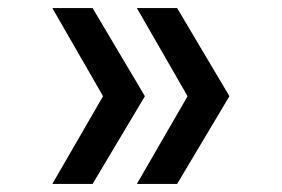

<svg xmlns="http://www.w3.org/2000/svg" viewBox="-20 -520 700 477"><path d="M210 -500H110L236 -281L110 -63H210L340 -281ZM320 -63H420L550 -281L420 -500H320L446 -281Z"/></svg>

Font: Uncut Plan8
Style: Regular
Weight: 400
Designer: Kasper Nordkvist
Foundry: UNCUT.wtf
Version: Version 1.002;Glyphs 3.1.2 (3151)